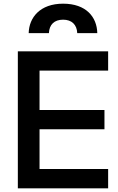

<svg xmlns="http://www.w3.org/2000/svg" viewBox="-20 -1024 641 1044"><path d="M77 0H568V-105H195V-321H548V-426H195V-640H568V-745H77ZM136 -844H246C248 -890 275 -917 323 -917C370 -917 398 -890 400 -844H509C507 -932 448 -1004 323 -1004C198 -1004 138 -929 136 -844Z"/></svg>

Font: Mluvka SemiBold
Style: Regular
Weight: 600
Designer: Modified by Jiří Krblich, Original typeface by Gumpita Rahayu
Foundry: Gumpita Rahayu & Jiří Krblich
Version: Version 2.000;Glyphs 3.1.1 (3134)